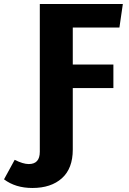

<svg xmlns="http://www.w3.org/2000/svg" viewBox="-133 -713 640 955"><path d="M461 -576H229V-392H431V-275H229V31Q229 125 175 173.5Q121 222 28 222Q-56 222 -113 179L-60 82Q-18 103 10 103Q65 103 65 42V-693H478Z"/></svg>

Font: Fira Sans
Style: Bold
Weight: 700
Designer: bBox Type GmbH & Carrois Corporate GbR & Edenspiekermann AG
Foundry: bBox Type GmbH & Carrois Corporate GbR & Edenspiekermann AG
Version: Version 4.301;PS 004.301;hotconv 1.0.88;makeotf.lib2.5.64775